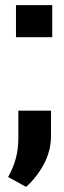

<svg xmlns="http://www.w3.org/2000/svg" viewBox="-20 -548 247 745"><path d="M81.2 177.1 11.5 138.9Q30.7 104.9 40.9 68.4Q51.2 31.9 51.2 -12.9V-118.5H178.1L177.8 -19.6Q177.8 37.6 149.8 89.6Q121.8 141.5 81.2 177.1ZM42 -403.6V-528H182.7V-403.6Z"/></svg>

Font: Hanuman
Style: Regular
Weight: 400
Designer: Danh Hong
Foundry: Danh Hong
Version: Version 9.000